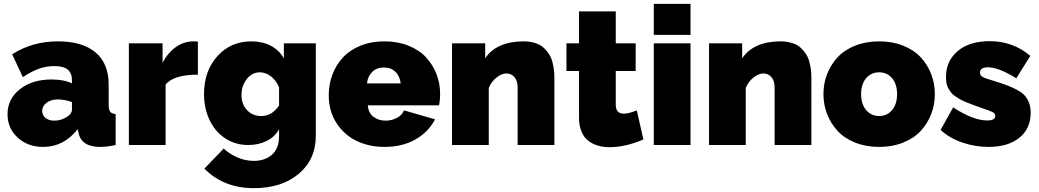

<svg xmlns="http://www.w3.org/2000/svg" viewBox="-20 -750 5374 993"><path d="M19 -159.2Q19 -238.3 82.8 -288.6Q146.5 -338.9 246.1 -338.9Q311 -338.9 352.1 -318.8V-335Q352.1 -372.1 330.3 -390.1Q308.6 -408.2 261.2 -408.2Q218.8 -408.2 180.7 -394.3Q142.6 -380.4 98.1 -351.1L43 -469.2Q147 -536.1 279.8 -536.1Q406.2 -536.1 474.1 -479Q542 -421.9 542 -312V-210Q542 -183.1 549.8 -172.4Q557.6 -161.6 578.1 -160.2V0Q534.2 9.8 498 9.8Q400.9 9.8 386.2 -63L381.8 -82Q310.1 9.8 203.1 9.8Q124 9.8 71.5 -38.3Q19 -86.4 19 -159.2ZM327.1 -146Q352.1 -162.1 352.1 -183.1V-222.2Q313.5 -235.8 278.8 -235.8Q244.6 -235.8 221.4 -218.8Q198.2 -201.7 198.2 -175.8Q198.2 -154.3 215.6 -140.1Q232.9 -126 259.8 -126Q297.4 -126 327.1 -146Z M1003.4 -363.8Q876.5 -363.8 836.4 -312V0H646.5V-525.9H820.8V-425.8Q848.6 -478 890.4 -507.1Q932.1 -536.1 979.5 -536.1Q998.5 -536.1 1003.4 -535.2Z M1035.2 -264.2Q1035.2 -382.3 1104 -459.2Q1172.9 -536.1 1280.3 -536.1Q1336.9 -536.1 1380.1 -513.7Q1423.3 -491.2 1448.2 -448.2V-525.9H1613.3V-47.9Q1613.3 74.7 1525.1 148.9Q1437 223.1 1293 223.1Q1136.7 223.1 1037.1 122.1L1137.2 18.1Q1167.5 46.9 1208.3 64.5Q1249 82 1293 82Q1349.6 82 1386.5 50.3Q1423.3 18.6 1423.3 -47.9V-82Q1401.9 -42 1359.1 -21Q1316.4 0 1264.2 0Q1196.8 0 1144.3 -34.9Q1091.8 -69.8 1063.5 -129.9Q1035.2 -189.9 1035.2 -264.2ZM1423.3 -204.1V-297.9Q1409.2 -333.5 1381.8 -354.7Q1354.5 -376 1324.2 -376Q1284.2 -376 1256.6 -341.6Q1229 -307.1 1229 -258.8Q1229 -210.4 1257.8 -180.2Q1286.6 -149.9 1332 -149.9Q1386.2 -149.9 1423.3 -204.1Z M1968.3 9.8Q1914.1 9.8 1867.4 -4.4Q1820.8 -18.6 1786.9 -43.2Q1752.9 -67.9 1728.5 -101.3Q1704.1 -134.8 1692.1 -174.1Q1680.2 -213.4 1680.2 -255.9Q1680.2 -313.5 1699 -363.8Q1717.8 -414.1 1753.4 -452.6Q1789.1 -491.2 1844.5 -513.7Q1899.9 -536.1 1968.3 -536.1Q2036.6 -536.1 2092.3 -513.9Q2147.9 -491.7 2183.1 -453.9Q2218.3 -416 2237.3 -367.2Q2256.3 -318.4 2256.3 -263.2Q2256.3 -234.4 2251 -205.1H1882.3Q1885.3 -165.5 1911.6 -145.8Q1938 -126 1974.1 -126Q2005.9 -126 2033.2 -140.6Q2060.5 -155.3 2069.3 -179.2L2230 -132.8Q2196.3 -67.4 2128.7 -28.8Q2061 9.8 1968.3 9.8ZM1877.9 -318.8H2052.2Q2047.9 -356.9 2024.7 -378.9Q2001.5 -400.9 1965.3 -400.9Q1929.2 -400.9 1905.8 -378.9Q1882.3 -356.9 1877.9 -318.8Z M2847.2 0H2657.2V-295.9Q2657.2 -332.5 2640.6 -351.3Q2624 -370.1 2599.1 -370.1Q2574.2 -370.1 2547.4 -348.6Q2520.5 -327.1 2507.8 -294.9V0H2317.9V-525.9H2489.3V-448.2Q2517.1 -491.2 2567.9 -513.7Q2618.7 -536.1 2687 -536.1Q2721.2 -536.1 2748.3 -527.3Q2775.4 -518.6 2792.2 -502.7Q2809.1 -486.8 2820.6 -468.5Q2832 -450.2 2837.6 -427Q2843.3 -403.8 2845.2 -385.3Q2847.2 -366.7 2847.2 -346.2Z M3307.6 -28.8Q3214.8 11.2 3132.8 11.2Q3099.1 11.2 3071.5 2.9Q3043.9 -5.4 3021.7 -22.7Q2999.5 -40 2987.1 -70.3Q2974.6 -100.6 2974.6 -142.1V-382.8H2909.7V-525.9H2974.6V-690.9H3164.6V-525.9H3267.6V-382.8H3164.6V-209Q3164.6 -162.1 3205.6 -162.1Q3231.4 -162.1 3273.4 -179.2Z M3361.3 -569.8V-730H3551.3V-569.8ZM3361.3 0V-525.9H3551.3V0Z M4176.3 0H3986.3V-295.9Q3986.3 -332.5 3969.7 -351.3Q3953.1 -370.1 3928.2 -370.1Q3903.3 -370.1 3876.5 -348.6Q3849.6 -327.1 3836.9 -294.9V0H3647V-525.9H3818.4V-448.2Q3846.2 -491.2 3897 -513.7Q3947.8 -536.1 4016.1 -536.1Q4050.3 -536.1 4077.4 -527.3Q4104.5 -518.6 4121.3 -502.7Q4138.2 -486.8 4149.7 -468.5Q4161.1 -450.2 4166.7 -427Q4172.4 -403.8 4174.3 -385.3Q4176.3 -366.7 4176.3 -346.2Z M4238.8 -263.2Q4238.8 -318.4 4257.8 -367.2Q4276.9 -416 4312 -453.9Q4347.2 -491.7 4402.8 -513.9Q4458.5 -536.1 4526.9 -536.1Q4595.2 -536.1 4650.9 -513.9Q4706.5 -491.7 4741.7 -453.9Q4776.9 -416 4795.9 -367.2Q4814.9 -318.4 4814.9 -263.2Q4814.9 -208.5 4795.9 -159.7Q4776.9 -110.8 4741.7 -72.8Q4706.5 -34.7 4650.9 -12.5Q4595.2 9.8 4526.9 9.8Q4458.5 9.8 4402.8 -12.5Q4347.2 -34.7 4312 -72.8Q4276.9 -110.8 4257.8 -159.7Q4238.8 -208.5 4238.8 -263.2ZM4526.9 -376Q4485.4 -376 4459.5 -345.5Q4433.6 -314.9 4433.6 -263.2Q4433.6 -211.4 4459.7 -180.7Q4485.8 -149.9 4526.9 -149.9Q4567.9 -149.9 4593.8 -180.7Q4619.6 -211.4 4619.6 -263.2Q4619.6 -314.9 4593.8 -345.5Q4567.9 -376 4526.9 -376Z M5092.3 9.8Q5022 9.8 4955.8 -13.2Q4889.6 -36.1 4844.7 -78.1L4909.7 -194.8Q5012.2 -127 5086.4 -127Q5127.4 -127 5127.4 -150.9Q5127.4 -163.1 5112.8 -170.7Q5098.1 -178.2 5058.6 -190.9Q5030.8 -200.7 5014.4 -206.8Q4998 -212.9 4977.1 -221.4Q4956.1 -230 4944.3 -236.8Q4932.6 -243.7 4918.9 -253.2Q4905.3 -262.7 4898.2 -272.2Q4891.1 -281.7 4884.3 -293.9Q4877.4 -306.2 4875 -320.6Q4872.6 -335 4872.6 -352.1Q4872.6 -434.6 4933.1 -485.8Q4993.7 -537.1 5098.6 -537.1Q5219.2 -537.1 5308.6 -460.9L5236.3 -345.2Q5144 -401.9 5090.3 -401.9Q5048.3 -401.9 5048.3 -374Q5048.3 -359.9 5062.7 -351.8Q5077.1 -343.8 5115.7 -333Q5159.7 -319.3 5188 -308.8Q5216.3 -298.3 5241.9 -284.2Q5267.6 -270 5281.2 -254.2Q5294.9 -238.3 5302.7 -216.8Q5310.5 -195.3 5310.5 -167Q5310.5 -84.5 5252 -37.4Q5193.4 9.8 5092.3 9.8Z"/></svg>

Font: Rawline Black
Style: Regular
Weight: 900
Designer: Matt McInerney, Pablo Impallari, Rodrigo Fuenzalida
Foundry: Matt McInerney, Pablo Impallari, Rodrigo Fuenzalida
Version: Version 4.020;PS 004.020;hotconv 1.0.88;makeotf.lib2.5.64775